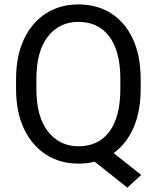

<svg xmlns="http://www.w3.org/2000/svg" viewBox="-20 -741 728 881"><path d="M625.5 -377.9V-333Q625.5 -230.5 592.8 -155.5Q560.1 -80.6 501.5 -38.6L627.9 61.5L564.5 120.1L414.6 1Q379.4 9.8 340.3 9.8Q256.3 9.8 191.7 -31.5Q127 -72.8 90.3 -149.7Q53.7 -226.6 53.7 -333V-377.9Q53.7 -484.4 90.1 -561.3Q126.5 -638.2 190.9 -679.4Q255.4 -720.7 339.4 -720.7Q426.3 -720.7 490.5 -679.4Q554.7 -638.2 590.1 -561.3Q625.5 -484.4 625.5 -377.9ZM532.2 -333V-378.9Q532.2 -505.9 481.7 -573.2Q431.2 -640.6 339.4 -640.6Q252.4 -640.6 199.7 -573.2Q147 -505.9 147 -378.9V-333Q147 -205.1 200.2 -137.5Q253.4 -69.8 340.3 -69.8Q432.1 -69.8 482.2 -137.5Q532.2 -205.1 532.2 -333Z"/></svg>

Font: Vazirmatn FD
Style: Regular
Weight: 400
Designer: Saber Rastikerdar
Foundry: Saber Rastikerdar
Version: Version 33.001